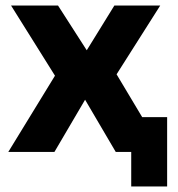

<svg xmlns="http://www.w3.org/2000/svg" viewBox="-20 -550 645 695"><path d="M10 0 179 -276 20 -530H190L294 -368L394 -530H560L402 -281L570 0H399L288 -189L177 0ZM455 125V-126H585V125Z"/></svg>

Font: Golos Text VF
Style: Regular
Weight: 400
Designer: A.Korolkova, Vitaly Kuzmin
Foundry: ParaType Ltd
Version: Version 2.003